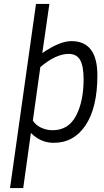

<svg xmlns="http://www.w3.org/2000/svg" viewBox="-20 -720 531 976"><path d="M343 -511Q475 -511 475 -337Q475 -174 415.5 -84Q356 6 253 6Q187 6 137 -44L98 236H31L163 -700H231L195 -450Q283 -511 343 -511ZM247 -58Q328 -58 366.5 -131.5Q405 -205 405 -317Q405 -383 387.5 -414.5Q370 -446 329 -446Q264 -446 185 -379L147 -107Q162 -83 190 -70.5Q218 -58 247 -58Z"/></svg>

Font: Gudea
Style: Italic
Weight: 400
Version: Version 1.002